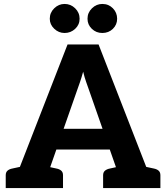

<svg xmlns="http://www.w3.org/2000/svg" viewBox="-20 -952 841 972"><path d="M39 0 322 -727H479L762 0H643Q623 0 610 -9.5Q597 -19 592 -34L431 -495Q424 -515 416 -537.5Q408 -560 401 -589Q393 -560 385.5 -538Q378 -516 370 -494L209 -34Q205 -21 191.5 -10.5Q178 0 159 0ZM133 0V-69H241V0ZM223 -195 237 -300H556L570 -195ZM545 0V-69H660V0ZM9 0V-65Q9 -80 18 -88Q27 -96 43 -99L94 -110L107 0ZM201 0 214 -110 265 -99Q281 -96 290 -88Q299 -80 299 -65V0ZM502 0V-65Q502 -80 511.5 -88Q521 -96 537 -99L587 -110L600 0ZM694 0 707 -110 758 -99Q774 -96 783 -88Q792 -80 792 -65V0ZM383 -857Q383 -827 360.5 -806Q338 -785 307 -785Q277 -785 254.5 -806.5Q232 -828 232 -857Q232 -888 254.5 -910Q277 -932 307 -932Q338 -932 360.5 -910Q383 -888 383 -857ZM573 -857Q573 -827 551.5 -806Q530 -785 498 -785Q467 -785 445 -806Q423 -827 423 -857Q423 -888 445.5 -910Q468 -932 498 -932Q530 -932 551.5 -910Q573 -888 573 -857Z"/></svg>

Font: Aleo ExtraBold
Style: Regular
Weight: 800
Designer: Alessio Laiso
Foundry: Alessio Laiso
Version: Version 2.001;gftools[0.9.29]